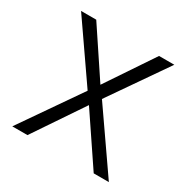

<svg xmlns="http://www.w3.org/2000/svg" viewBox="-127 -642 740 755"><g transform="rotate(30 243.5 -264.0)"><path d="M100.1 -528.3 242.2 -314.9 385.3 -528.3H454.6L275.4 -269.5L462.4 0H393.6L243.2 -223.1L92.8 0H23.9L210.4 -269.5L31.2 -528.3Z"/></g></svg>

Font: Vazirmatn FD ExtraLight
Style: Regular
Weight: 200
Designer: Saber Rastikerdar
Foundry: Saber Rastikerdar
Version: Version 33.003